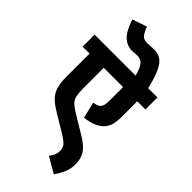

<svg xmlns="http://www.w3.org/2000/svg" viewBox="-331 -966 1232 1232"><g transform="rotate(45 285.0 -349.5)"><path d="M570 -513H496V-380Q496 -330 487.5 -300Q479 -270 458 -249Q437 -228 406.5 -215.5Q376 -203 329 -197L302 -307Q338 -313 350 -325Q359 -335 363 -348.5Q367 -362 367 -391V-513H192V-330Q192 -287 197 -261.5Q202 -236 220 -218Q238 -200 276 -177L402 -101Q461 -65 481.5 -29Q502 7 502 53Q502 95 485.5 132Q469 169 448 197L342 135Q354 122 362.5 103Q371 84 371 64Q371 46 365.5 32.5Q360 19 343 4.5Q326 -10 292 -30L184 -95Q145 -118 119.5 -141Q94 -164 80 -194Q71 -215 67 -241.5Q63 -268 63 -312V-513H0V-622H570ZM374 -615Q357 -680 338 -700.5Q319 -721 290 -721Q279 -721 267.5 -719.5Q256 -718 243 -718Q200 -718 165 -748Q130 -778 102 -862L201 -896Q216 -856 230.5 -839Q245 -822 276 -822Q293 -822 306.5 -823.5Q320 -825 337 -825Q371 -825 397.5 -809Q424 -793 445.5 -748Q467 -703 488 -615Z"/></g></svg>

Font: Noto Sans Devanagari UI SemiCondensed
Style: Bold
Weight: 700
Width: 4
Designer: Jelle Bosma - Monotype Design Team
Foundry: Monotype Imaging Inc.
Version: Version 2.004; ttfautohint (v1.8.4.7-5d5b)